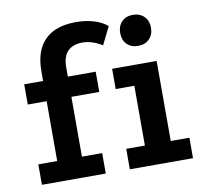

<svg xmlns="http://www.w3.org/2000/svg" viewBox="-76 -758 892 841"><g transform="rotate(-10 370.0 -338.0)"><path d="M128 -490Q128 -581 175 -628.5Q222 -676 314 -676Q356 -676 392 -665.5Q428 -655 453 -634L414 -555Q369 -583 326 -583Q285 -583 261.5 -560Q238 -537 238 -487V-447H362V-357H238V-91H328V0H44V-91H128V-357H44V-447H128ZM435 -447H633V-91H716V0H435V-91H518V-357H435ZM565 -664Q596 -664 615 -645Q634 -626 634 -595Q634 -564 615 -545Q596 -526 565 -526Q534 -526 515.5 -545Q497 -564 497 -595Q497 -626 515.5 -645Q534 -664 565 -664Z"/></g></svg>

Font: Podkova
Style: Bold
Weight: 700
Designer: Ilya Yudin
Foundry: Cyreal (www.cyreal.org)
Version: Version 2.102; ttfautohint (v1.8.1.43-b0c9)